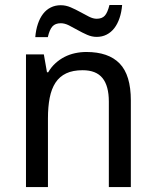

<svg xmlns="http://www.w3.org/2000/svg" viewBox="-20 -756 629 776"><path d="M419.9 0V-345.2Q419.9 -408.7 394.3 -440.4Q368.7 -472.2 314 -472.2Q274.4 -472.2 247.6 -459.5Q220.7 -446.8 204.3 -421.9Q188 -397 180.9 -360.8Q173.8 -324.7 173.8 -277.8V0H85V-536.1H157.2L169.9 -463.9H174.8Q187 -484.9 203.9 -500.2Q220.7 -515.6 240.7 -525.9Q260.7 -536.1 283.2 -541Q305.7 -545.9 329.1 -545.9Q418.5 -545.9 463.6 -499.3Q508.8 -452.6 508.8 -350.1V0ZM370.6 -606.9Q351.1 -606.9 331.8 -615.5Q312.5 -624 293.9 -634.5Q275.4 -645 258.3 -653.6Q241.2 -662.1 225.6 -662.1Q203.6 -662.1 191.9 -649.2Q180.2 -636.2 173.3 -606H122.6Q125 -635.3 133.1 -659.2Q141.1 -683.1 154.1 -700Q167 -716.8 185.1 -725.8Q203.1 -734.9 225.6 -734.9Q246.1 -734.9 265.9 -726.3Q285.6 -717.8 304.2 -707.5Q322.8 -697.3 339.6 -688.7Q356.4 -680.2 370.6 -680.2Q392.6 -680.2 403.8 -692.9Q415 -705.6 422.4 -735.8H473.6Q471.2 -706.5 463.1 -682.9Q455.1 -659.2 442.1 -642.3Q429.2 -625.5 411.1 -616.2Q393.1 -606.9 370.6 -606.9Z"/></svg>

Font: Droid Sans
Style: Regular
Weight: 400
Version: Version 1.00 build 113